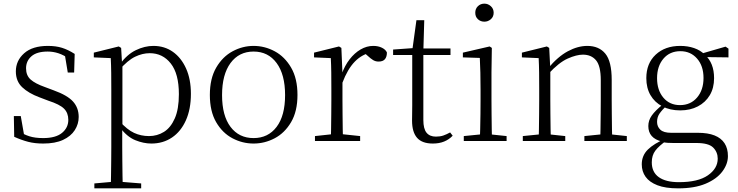

<svg xmlns="http://www.w3.org/2000/svg" viewBox="-20 -774 4051 1054"><path d="M217 14Q171 14 134.5 4.5Q98 -5 58 -23L56 -137H94L115 -17L83 -18V-54Q110 -36 141 -26Q172 -16 217 -16Q286 -16 320.5 -44.5Q355 -73 355 -116Q355 -154 331.5 -177.5Q308 -201 246 -221L196 -240Q137 -262 102 -295Q67 -328 67 -382Q67 -441 112.5 -481.5Q158 -522 243 -522Q287 -522 320.5 -511.5Q354 -501 390 -478L387 -376H352L334 -485L361 -483V-450Q330 -472 301 -481.5Q272 -491 242 -491Q182 -491 152.5 -465Q123 -439 123 -399Q123 -360 148 -337.5Q173 -315 227 -296L275 -278Q350 -251 381 -216.5Q412 -182 412 -132Q412 -93 390.5 -59.5Q369 -26 326 -6Q283 14 217 14Z M498 260V233L610 223H631L755 233V260ZM588 260Q589 229 589.5 189.5Q590 150 590.5 108.5Q591 67 591 32V-278Q591 -330 590.5 -374Q590 -418 588 -455L495 -459V-485L632 -519L645 -511L650 -425L652 -420V-80L651 -71V32Q651 66 651.5 107.5Q652 149 652.5 189Q653 229 654 260ZM811 14Q768 14 722.5 -4.5Q677 -23 638 -75H625L637 -108Q678 -62 716 -44.5Q754 -27 798 -27Q843 -27 880 -50Q917 -73 939.5 -124Q962 -175 962 -257Q962 -369 917.5 -425.5Q873 -482 802 -482Q762 -482 721.5 -462.5Q681 -443 634 -389L625 -420H637Q677 -475 725.5 -498.5Q774 -522 822 -522Q883 -522 929 -489.5Q975 -457 1001.5 -398Q1028 -339 1028 -259Q1028 -175 1000.5 -113.5Q973 -52 924 -19Q875 14 811 14Z M1372 14Q1311 14 1256 -15Q1201 -44 1166.5 -103.5Q1132 -163 1132 -253Q1132 -343 1167 -403Q1202 -463 1257 -492.5Q1312 -522 1372 -522Q1433 -522 1488 -492.5Q1543 -463 1578 -403Q1613 -343 1613 -253Q1613 -163 1578 -103.5Q1543 -44 1488 -15Q1433 14 1372 14ZM1372 -16Q1452 -16 1498.5 -77.5Q1545 -139 1545 -252Q1545 -365 1498.5 -428Q1452 -491 1372 -491Q1292 -491 1245.5 -428Q1199 -365 1199 -252Q1199 -139 1245.5 -77.5Q1292 -16 1372 -16Z M1709 0V-27L1820 -39H1843L1957 -27V0ZM1796 0Q1797 -24 1797.5 -64.5Q1798 -105 1798.5 -149Q1799 -193 1799 -226V-281Q1799 -333 1798.5 -375.5Q1798 -418 1796 -455L1704 -459V-485L1841 -519L1854 -511L1860 -371V-370V-226Q1860 -193 1860.5 -149Q1861 -105 1861.5 -64.5Q1862 -24 1863 0ZM1859 -318 1842 -367H1856Q1872 -413 1899 -448Q1926 -483 1959.5 -502.5Q1993 -522 2029 -522Q2056 -522 2076.5 -512Q2097 -502 2104 -486Q2104 -462 2093 -449Q2082 -436 2058 -436Q2042 -436 2028.5 -444Q2015 -452 1998 -468L1975 -488H2024Q1968 -477 1928 -436Q1888 -395 1859 -318Z M2273 -472V-508H2453V-472ZM2356 14Q2297 14 2269.5 -17.5Q2242 -49 2242 -112Q2242 -135 2242.5 -152.5Q2243 -170 2243 -196V-472H2138V-502L2263 -511L2243 -496L2266 -663H2309L2304 -493V-481V-115Q2304 -67 2321.5 -45.5Q2339 -24 2373 -24Q2396 -24 2413.5 -30Q2431 -36 2451 -47L2465 -29Q2445 -8 2418 3Q2391 14 2356 14Z M2526 0V-27L2637 -38H2656L2761 -27V0ZM2614 0Q2615 -24 2616 -64.5Q2617 -105 2617.5 -149Q2618 -193 2618 -226V-281Q2618 -332 2617 -375Q2616 -418 2614 -456L2521 -459V-485L2668 -519L2680 -511L2678 -377V-226Q2678 -193 2678.5 -149Q2679 -105 2679.5 -64.5Q2680 -24 2681 0ZM2639 -655Q2618 -655 2603.5 -668.5Q2589 -682 2589 -704Q2589 -726 2603.5 -740Q2618 -754 2639 -754Q2659 -754 2674.5 -740Q2690 -726 2690 -704Q2690 -682 2674.5 -668.5Q2659 -655 2639 -655Z M2850 0V-27L2960 -38H2980L3083 -27V0ZM2937 0Q2938 -24 2938.5 -64.5Q2939 -105 2939.5 -149Q2940 -193 2940 -226V-281Q2940 -333 2939.5 -375.5Q2939 -418 2937 -455L2845 -459V-485L2982 -519L2995 -511L3001 -393V-392V-226Q3001 -193 3001.5 -149Q3002 -105 3002.5 -64.5Q3003 -24 3004 0ZM3188 0V-27L3297 -38H3318L3421 -27V0ZM3275 0Q3276 -24 3276.5 -64Q3277 -104 3277.5 -148Q3278 -192 3278 -226V-334Q3278 -412 3252 -443Q3226 -474 3180 -474Q3145 -474 3096.5 -452.5Q3048 -431 2990 -368L2980 -398H2988Q3042 -463 3097 -492.5Q3152 -522 3204 -522Q3268 -522 3303 -479.5Q3338 -437 3338 -335V-226Q3338 -192 3338.5 -148Q3339 -104 3339.5 -64Q3340 -24 3341 0Z M3703 260Q3633 260 3589 243Q3545 226 3524 196.5Q3503 167 3503 128Q3503 80 3536.5 47Q3570 14 3634 -13L3640 -3Q3597 27 3577.5 53Q3558 79 3558 117Q3558 171 3596.5 198.5Q3635 226 3707 226Q3812 226 3866 188.5Q3920 151 3920 97Q3920 61 3895 36Q3870 11 3803 11H3677Q3660 11 3644 10Q3628 9 3614 5V3Q3539 -15 3539 -82Q3539 -113 3558 -140Q3577 -167 3619 -201V-210L3643 -198Q3614 -170 3600.5 -150.5Q3587 -131 3587 -105Q3587 -79 3605 -62Q3623 -45 3664 -45H3811Q3866 -45 3902.5 -30.5Q3939 -16 3957.5 12.5Q3976 41 3976 83Q3976 127 3945 168Q3914 209 3853.5 234.5Q3793 260 3703 260ZM3714 -168Q3658 -168 3616 -190Q3574 -212 3551 -251.5Q3528 -291 3528 -345Q3528 -426 3579.5 -474Q3631 -522 3714 -522Q3756 -522 3790.5 -510Q3825 -498 3848 -475L3850 -473Q3900 -428 3900 -345Q3900 -291 3876.5 -251.5Q3853 -212 3811 -190Q3769 -168 3714 -168ZM3713 -197Q3771 -197 3806.5 -238.5Q3842 -280 3842 -346Q3842 -412 3806.5 -452.5Q3771 -493 3715 -493Q3657 -493 3622 -452Q3587 -411 3587 -345Q3587 -279 3621.5 -238Q3656 -197 3713 -197ZM3819 -461V-478H3825L3963 -518L3979 -507V-459Z"/></svg>

Font: Noto Serif HK
Style: Regular
Weight: 200
Designer: Ryoko NISHIZUKA 西塚涼子 (kana & ideographs); Frank Grießhammer (Latin, Greek & Cyrillic); Wenlong ZHANG 张文龙 (bopomofo); San
Foundry: Adobe
Version: Version 2.001;hotconv 1.1.0;makeotfexe 2.6.0